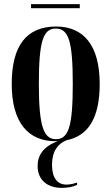

<svg xmlns="http://www.w3.org/2000/svg" viewBox="-20 -677 543 934"><path d="M131 -637H368V-657H131ZM250 10C254 10 258 10 261 10C189 36 163 80 163 131C163 199 211 237 281 237C307 237 337 232 355 222V211C335 218 318 221 303 221C259 221 233 188 233 125C233 60 261 22 304 5C411 -16 465 -106 465 -269C465 -456 387 -548 253 -548C110 -548 37 -456 37 -269C37 -81 117 10 250 10ZM252 0C192 0 169 -63 169 -269C169 -476 190 -538 251 -538C314 -538 334 -476 334 -269C334 -63 314 0 252 0Z"/></svg>

Font: Noto Serif Display ExtraCondensed
Style: Bold
Weight: 700
Width: 2
Designer: Monotype Design Team
Foundry: Monotype Imaging Inc.
Version: Version 2.009